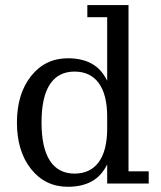

<svg xmlns="http://www.w3.org/2000/svg" viewBox="-20 -714 626 747"><path d="M480 -47.4H558.6V0H397V-74.2Q374.5 -28.8 336.4 -8.1Q298.3 12.7 244.1 12.7Q155.8 12.7 100.8 -56.4Q45.9 -125.5 45.9 -237.3Q45.9 -348.6 100.8 -418Q155.8 -487.3 244.1 -487.3Q298.3 -487.3 336.4 -466.6Q374.5 -445.8 397 -399.9V-647H319.8V-694.3H480ZM397 -214.4V-259.8Q397 -345.7 364.3 -390.6Q331.5 -435.5 270 -435.5Q207 -435.5 174.3 -386.2Q141.6 -336.9 141.6 -237.3Q141.6 -138.7 174.3 -88.6Q207 -38.6 270 -38.6Q331.5 -38.6 364.3 -83.5Q397 -128.4 397 -214.4Z"/></svg>

Font: KhunPaOh
Style: Regular
Weight: 400
Designer: Khon Soe Zaw Thu
Version: Version 1.00 July 11, 2016, initial release